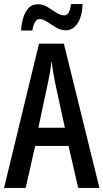

<svg xmlns="http://www.w3.org/2000/svg" viewBox="-20 -930 512 950"><path d="M367 0 319 -208H154L107 0H0L173 -714H296L472 0ZM253 -519Q241 -580 235 -629Q230 -579 217 -520L170 -298H301ZM84 -779Q86 -810 94.5 -840Q103 -870 120.5 -889.5Q138 -909 168 -909Q193 -909 215.5 -895Q238 -881 258.5 -867.5Q279 -854 298 -854Q313 -854 320.5 -869Q328 -884 332 -910H389Q386 -847 363 -813.5Q340 -780 306 -780Q281 -780 257.5 -794Q234 -808 213 -822Q192 -836 177 -836Q149 -836 140 -779Z"/></svg>

Font: Noto Sans Georgian ExtraCondensed Medium
Style: Regular
Weight: 500
Width: 2
Designer: Monotype Design Team, Akaki Razmadze
Foundry: Google LLC
Version: Version 2.005; ttfautohint (v1.8.4.7-5d5b)